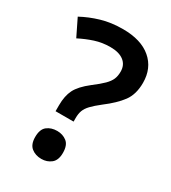

<svg xmlns="http://www.w3.org/2000/svg" viewBox="-181 -817 822 923"><g transform="rotate(30 230.5 -355.5)"><path d="M142 -253Q142 -305 159.5 -340Q177 -375 227 -414Q264 -442 283.5 -461.5Q303 -481 310.5 -499Q318 -517 318 -541Q318 -578 291.5 -598.5Q265 -619 217 -619Q172 -619 132 -606Q92 -593 53 -573L7 -667Q53 -692 107 -708Q161 -724 226 -724Q327 -724 382.5 -676.5Q438 -629 438 -548Q438 -484 408 -443.5Q378 -403 321 -360Q289 -335 272 -317Q255 -299 248.5 -281.5Q242 -264 242 -240V-220H142ZM119 -64Q119 -107 141.5 -124.5Q164 -142 197 -142Q228 -142 250.5 -124.5Q273 -107 273 -64Q273 -23 250.5 -5Q228 13 197 13Q164 13 141.5 -5Q119 -23 119 -64Z"/></g></svg>

Font: Noto Sans Cherokee SemiBold
Style: Regular
Weight: 600
Designer: Monotype Design Team
Foundry: Monotype Imaging Inc.
Version: Version 2.001; ttfautohint (v1.8.4.7-5d5b)